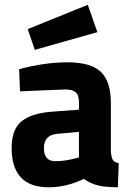

<svg xmlns="http://www.w3.org/2000/svg" viewBox="-20 -773 551 805"><path d="M96.2 -650.9 348.1 -752.9 388.2 -638.2 126 -564ZM212.9 -97.2Q251 -97.2 295.9 -108.9L311 -112.8V-220.2L220.2 -211.9Q164.1 -207 164.1 -151.9Q164.1 -96.7 212.9 -97.2ZM444.8 -344.2V-136.2Q447.3 -112.3 453.1 -102.5Q459 -92.8 478 -88.9L474.1 12.2Q422.9 11.7 392.6 4.9Q362.3 -2 331.1 -22.9Q259.3 12.2 184.1 12.2Q29.3 12.2 28.8 -151.9Q28.8 -231.9 71.8 -265.6Q114.7 -299.3 204.1 -305.2L311 -313V-344.2Q311 -375 296.9 -386.7Q282.7 -398.4 252 -397.9L64 -390.1L60.1 -482.9Q167 -511.7 263.7 -511.7Q360.4 -511.7 402.3 -472.2Q444.3 -432.1 444.8 -344.2Z"/></svg>

Font: TitilliumWeb-Bold
Style: Bold
Weight: 700
Version: Version 1.001;PS 57.000;hotconv 1.0.70;makeotf.lib2.5.55311